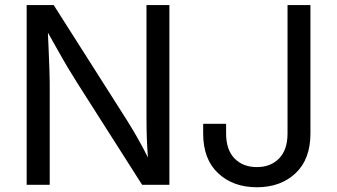

<svg xmlns="http://www.w3.org/2000/svg" viewBox="-20 -748 1364 777"><path d="M87.9 0V-727.5H197.3L493.2 -262.2Q504.9 -244.1 521.5 -215.8Q538.1 -187.5 557.4 -151.9Q576.7 -116.2 595.2 -75.7H582Q577.6 -117.7 575.7 -156Q573.7 -194.3 573.2 -226.6Q572.8 -258.8 572.8 -281.2V-727.5H665.5V0H555.2L291.5 -414.1Q273.4 -442.9 255.1 -473.4Q236.8 -503.9 213.4 -545.7Q189.9 -587.4 155.3 -648.9H172.4Q174.8 -594.7 176.8 -548.8Q178.7 -502.9 179.9 -468.8Q181.2 -434.6 181.2 -415V0ZM1019.5 9.8Q923.3 9.8 862.8 -46.9Q802.2 -103.5 802.2 -208V-247.1H895V-208Q895 -141.6 929.2 -106.7Q963.4 -71.8 1019.5 -71.8Q1075.2 -71.8 1109.4 -106.7Q1143.6 -141.6 1143.6 -208V-727.5H1236.3V-208Q1236.3 -103.5 1176 -46.9Q1115.7 9.8 1019.5 9.8Z"/></svg>

Font: Adwaita Sans
Style: Regular
Weight: 400
Designer: Rasmus Andersson
Foundry: rsms
Version: Version 4.001;git-9221beed3